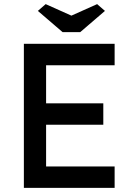

<svg xmlns="http://www.w3.org/2000/svg" viewBox="-20 -913 654 933"><path d="M96 0V-700H537V-596H204V-411H482V-307H204V-104H537V0ZM284 -757 164 -860 202 -893 327 -837 452 -893 490 -860 370 -757Z"/></svg>

Font: Our Lexend
Style: Regular
Weight: 400
Designer: Bonnie Shaver-Troup, Thomas Jockin
Foundry: Lexend
Version: Version 1.007